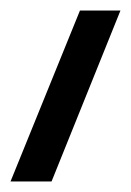

<svg xmlns="http://www.w3.org/2000/svg" viewBox="-20 -145 249 365"><path d="M78 200H0L132 -125H209Z"/></svg>

Font: Mirza SemiBold
Style: Regular
Weight: 600
Designer: Arabic design by Kourosh Beigpour, Latin design by Eduardo Tunni, engineering by Lasse Fister
Version: Version 1.0010g